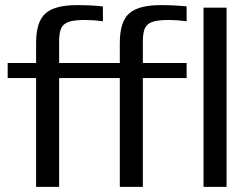

<svg xmlns="http://www.w3.org/2000/svg" viewBox="-20 -730 983 750"><path d="M121 -425H10V-484H121V-562Q121 -645 157.5 -677.5Q194 -710 281 -710Q335 -710 382 -705V-647Q344 -652 314 -652Q271 -652 249.5 -645Q228 -638 219.5 -620.5Q211 -603 211 -568V-484H448V-562Q448 -645 484.5 -677.5Q521 -710 608 -710Q662 -710 709 -705V-647Q671 -652 641 -652Q598 -652 576.5 -645Q555 -638 546.5 -620.5Q538 -603 538 -568V-484H709V-425H538V0H448V-425H211V0H121ZM775 -700H865V0H775Z"/></svg>

Font: Play
Style: Regular
Weight: 400
Designer: Jonas Hecksher (Cyrillic expansion: Cyreal)
Foundry: Jonas Hecksher, Playtype, e-types AS
Version: Version 2.101; ttfautohint (v1.5.65-e2d9)